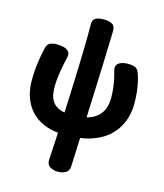

<svg xmlns="http://www.w3.org/2000/svg" viewBox="-150 -912 1110 1297"><g transform="rotate(15 405.0 -263.5)"><path d="M363 20.8Q284.1 20.8 229.5 1Q174.9 -18.8 139.1 -51.4Q103.3 -84.1 83.9 -122.5Q64.4 -160.9 56.7 -199Q48.9 -237.1 48.9 -267Q48.9 -307.3 51 -341.9Q53.1 -376.4 59.1 -415.8Q65.1 -455.2 76.7 -508.6Q83.8 -539.4 104.4 -548.2Q125.1 -556.9 147.7 -556.7Q175.6 -556.4 198.8 -550.7Q222.1 -544.9 234.5 -529.8Q246.9 -514.8 239.8 -487.7Q233.8 -463 226.6 -427.3Q219.4 -391.6 214.3 -352.5Q209.1 -313.4 209.1 -276.7Q209.1 -253.2 213 -226.6Q216.9 -199.9 232 -175.7Q247.1 -151.4 280.4 -136.1Q313.8 -120.8 371.7 -120.8Q439.7 -120.8 483.7 -135.4Q527.8 -150.1 552.7 -175.6Q577.6 -201 587.6 -232.6Q597.7 -264.1 597.7 -298.4Q597.7 -339 593.3 -373.7Q589 -408.3 582.4 -437.1Q575.9 -465.8 569.2 -489.4Q563.7 -510.8 573 -524.9Q582.3 -539.1 601.2 -546.3Q620 -553.4 642 -553.7Q678.8 -554.1 698.1 -546.2Q717.3 -538.2 726.7 -511.7Q735.7 -488.4 743.1 -456.3Q750.6 -424.1 754.9 -384.6Q759.2 -345 759.2 -298.4Q759.2 -266.8 750.6 -225.6Q742 -184.3 718.4 -141.3Q694.9 -98.2 651.1 -61.3Q607.2 -24.3 536.9 -1.8Q466.6 20.8 363 20.8ZM377.3 273.2Q345.1 273.2 322.1 258.2Q299 243.1 300.8 208.8Q304 159.1 307.9 87.4Q311.8 15.8 316.1 -70.3Q320.3 -156.3 324 -248.2Q327.7 -340.1 330.8 -430.8Q334 -521.6 335.4 -602.7Q336.8 -683.9 336 -746.4Q336 -780.9 357.8 -791.1Q379.6 -801.3 412.6 -801.3Q446.3 -801.3 470.3 -789.6Q494.3 -777.9 492.9 -736.4Q490.2 -640.2 486.7 -534.5Q483.2 -428.8 478.8 -322.4Q474.3 -216 470.4 -116.3Q466.4 -16.7 462.8 68.1Q459.1 152.8 456.7 214.7Q455.7 246.2 432.6 259.7Q409.4 273.2 377.3 273.2Z"/></g></svg>

Font: Playpen Sans
Style: Regular
Weight: 400
Designer: Laura Meseguer, Veronika Burian, José Scaglione, Kostas Bartsokas, Vera Evstafieva, Tom Grace, Yorlmar Campos
Foundry: TypeTogether
Version: Version 2.000